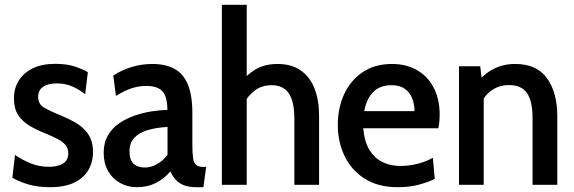

<svg xmlns="http://www.w3.org/2000/svg" viewBox="-20 -770 2392 800"><path d="M189 10Q138 10 99.5 -1.2Q61 -12.5 31.5 -29L42.5 -124.5Q71 -104.5 106.8 -89.8Q142.5 -75 183 -75Q222 -75 243.2 -89Q264.5 -103 264.5 -130.5Q264.5 -151.5 253.2 -165.5Q242 -179.5 220.5 -190.5Q199 -201.5 168.5 -214.5Q131 -229 101.5 -247Q72 -265 55 -292Q38 -319 38 -360.5Q38 -401 57.8 -433.5Q77.5 -466 116 -485Q154.5 -504 210.5 -504Q255.5 -504 287.8 -494Q320 -484 346 -469.5L335 -377.5Q309 -397.5 281 -410Q253 -422.5 215.5 -422.5Q180.5 -422.5 159.8 -408.5Q139 -394.5 139 -366.5Q139 -336.5 163.2 -322Q187.5 -307.5 238 -287Q266.5 -275 290 -261.8Q313.5 -248.5 331 -231.2Q348.5 -214 358 -191.2Q367.5 -168.5 367.5 -137Q367.5 -94.5 348 -61.2Q328.5 -28 288.8 -9Q249 10 189 10Z M551 10Q511.5 10 480 -7.8Q448.5 -25.5 430.2 -57.5Q412 -89.5 412 -133Q412 -175.5 429.8 -206Q447.5 -236.5 477 -256.5Q506.5 -276.5 541.5 -288.5Q576.5 -300.5 612.2 -306Q648 -311.5 677.5 -312Q677 -369 656 -390.5Q635 -412 589 -412Q558.5 -412 528.5 -402.2Q498.5 -392.5 463 -370.5L452 -455.5Q487.5 -478.5 529.2 -491Q571 -503.5 614.5 -503.5Q669.5 -503.5 706.5 -483.5Q743.5 -463.5 762.5 -418.5Q781.5 -373.5 781.5 -298.5V-168Q781.5 -132 784.5 -111.8Q787.5 -91.5 797.2 -83Q807 -74.5 826.5 -74.5H839L827.5 10H799Q767.5 10 746.8 2Q726 -6 712.5 -20.8Q699 -35.5 690 -56Q665 -26 629.8 -8Q594.5 10 551 10ZM583.5 -72Q608.5 -72 634 -86Q659.5 -100 678 -125V-241Q630 -238.5 594.2 -227.5Q558.5 -216.5 539 -195Q519.5 -173.5 519.5 -139.5Q519.5 -104 536.5 -88Q553.5 -72 583.5 -72Z M904.5 0V-750H1008V-416L979.5 -420Q1006 -457.5 1044.2 -480.5Q1082.5 -503.5 1137 -503.5Q1195 -503.5 1233.5 -476.2Q1272 -449 1290.8 -400.5Q1309.5 -352 1309.5 -287.5V0H1206.5V-276Q1206.5 -346.5 1183.5 -380.8Q1160.5 -415 1111.5 -415Q1070 -415 1040 -391.8Q1010 -368.5 991 -329.5L1008 -391.5V0Z M1637.5 10Q1555 10 1499.2 -25.8Q1443.5 -61.5 1415.5 -120.5Q1387.5 -179.5 1387.5 -250Q1387.5 -319.5 1413.8 -377Q1440 -434.5 1490.5 -469Q1541 -503.5 1613.5 -503.5Q1673.5 -503.5 1718.2 -477.5Q1763 -451.5 1787.5 -403.8Q1812 -356 1812 -291.5Q1812 -278.5 1810.8 -264.5Q1809.5 -250.5 1806.5 -235.5H1493.5Q1498.5 -179 1520 -144.5Q1541.5 -110 1574.8 -94.2Q1608 -78.5 1647.5 -78.5Q1683.5 -78.5 1718.8 -87.2Q1754 -96 1783.5 -112.5L1791.5 -24.5Q1764 -11 1725.2 -0.5Q1686.5 10 1637.5 10ZM1497.5 -307H1707Q1707 -337 1697 -361.5Q1687 -386 1666 -400.5Q1645 -415 1611.5 -415Q1563.5 -415 1535.5 -387Q1507.5 -359 1497.5 -307Z M1892.5 0V-494H1981L1991 -409L1964.5 -420Q1995 -461.5 2035.8 -482.5Q2076.5 -503.5 2126.5 -503.5Q2216.5 -503.5 2259.2 -444Q2302 -384.5 2302 -286.5V0H2199V-278Q2199 -348 2176 -381.8Q2153 -415.5 2101 -415.5Q2059 -415.5 2027.8 -393Q1996.5 -370.5 1980 -329.5L1995.5 -390V0Z"/></svg>

Font: Cabin SemiCondensedMedium
Style: Regular
Weight: 500
Width: 4
Designer: Pablo Impallari
Foundry: Pablo Impallari. http://www.impallari.com Igino Marini. http://www.ikern.com
Version: Version 3.001